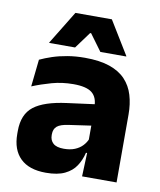

<svg xmlns="http://www.w3.org/2000/svg" viewBox="-80 -751 687 825"><g transform="rotate(10 263.5 -338.0)"><path d="M332.4 0 337.1 -123 333.6 -130.7V-284L332.7 -303.9Q332.7 -345.1 308.5 -364.5Q284.3 -383.8 227.8 -383.8Q178.3 -383.8 133.8 -371.4Q89.3 -359 50 -342.8L62.8 -461.4Q86.3 -472.5 115.7 -482.3Q145.2 -492.1 180.6 -498Q215.9 -504 256.4 -504Q321 -504 364.6 -489Q408.1 -474 434 -446.4Q460 -418.8 471.4 -380.6Q482.9 -342.5 482.9 -296.4V0ZM176 11.7Q102.4 11.7 64.5 -25.4Q26.5 -62.6 26.5 -131V-144.3Q26.5 -217.1 71.1 -251.7Q115.8 -286.3 213.3 -299L345.3 -316.5L354.3 -224.6L237.3 -207.7Q201.8 -202.8 187.5 -190.8Q173.1 -178.8 173.1 -155.4V-151.8Q173.1 -129.5 187.6 -116.4Q202.1 -103.2 234.1 -103.2Q262 -103.2 282.1 -111.5Q302.3 -119.8 315.4 -133.8Q328.6 -147.7 335.1 -164.4L356.6 -102.7H331.3Q323.6 -70.3 306.7 -44.5Q289.8 -18.6 258.4 -3.5Q227.1 11.7 176 11.7ZM182.3 -686.8H341.3L429.9 -542.1V-540.2H317L264 -612.4H259.6L206.6 -540.2H93.7V-542.1Z"/></g></svg>

Font: Anek Odia Medium
Style: Regular
Weight: 500
Designer: Yesha Goshar & Mahesh Sahu (Odia), Yesha Goshar (Latin)
Foundry: Ek Type
Version: Version 1.003